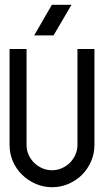

<svg xmlns="http://www.w3.org/2000/svg" viewBox="-20 -783 435 803"><path d="M91 -578V-177Q91 -155 99.5 -136Q108 -117 122.5 -102.5Q137 -88 156.5 -79.5Q176 -71 198 -71Q219 -71 238.5 -79.5Q258 -88 272.5 -102.5Q287 -117 295.5 -136.5Q304 -156 304 -177V-578H375V-177Q375 -141 361 -108.5Q347 -76 323 -52Q299 -28 266.5 -14Q234 0 198 0Q162 0 129.5 -14Q97 -28 72.5 -52Q48 -76 34 -108Q20 -140 20 -177V-578ZM197 -763H279L204 -635H123L197 -763Z"/></svg>

Font: Googee
Style: Regular
Weight: 400
Designer: Peter Wiegel
Foundry: CATFonts Peter Wiegel
Version: 1.000